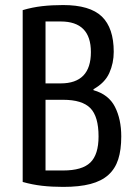

<svg xmlns="http://www.w3.org/2000/svg" viewBox="-20 -730 540 760"><path d="M69.8 -9.8V-689.9Q107.9 -701.2 146.5 -705.6Q185.1 -710 230 -710Q335.9 -710 383.1 -664.6Q430.2 -619.1 430.2 -524.9Q430.2 -480 412.6 -440.9Q395 -401.9 350.1 -377V-373Q410.2 -356 435.1 -306.9Q460 -257.8 460 -189.9Q460 -136.7 448 -99.4Q436 -62 408.9 -37.6Q381.8 -13.2 337.9 -1.7Q293.9 9.8 230 9.8Q185.1 9.8 146.5 5.4Q107.9 1 69.8 -9.8ZM160.2 -55.2H230Q305.2 -55.2 337.6 -86.7Q370.1 -118.2 370.1 -189.9Q370.1 -269 337.6 -302Q305.2 -335 230 -335H160.2ZM160.2 -399.9H220.2Q339.8 -399.9 339.8 -523.9Q339.8 -645 220.2 -645H160.2Z"/></svg>

Font: 
Style: .
Weight: 400
Designer: Jovanny Lemonad
Foundry: Jovanny Lemonad
Version: Version 1.002